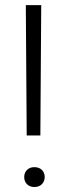

<svg xmlns="http://www.w3.org/2000/svg" viewBox="-20 -731 266 755"><path d="M85 -198.2 81.5 -710.9H142.1L138.7 -198.2ZM155.8 -34.7Q155.8 -18.1 144.8 -6.8Q133.8 4.4 115.2 4.4Q97.2 4.4 86.2 -6.6Q75.2 -17.6 75.2 -34.7Q75.2 -51.8 86.2 -62.7Q97.2 -73.7 115.2 -73.7Q133.8 -73.7 144.8 -62.7Q155.8 -51.8 155.8 -34.7Z"/></svg>

Font: Heebo Light
Style: Regular
Weight: 300
Designer: Oded Ezer
Foundry: Meir Sadan
Version: Version 2.001; ttfautohint (v1.5.14-ce02) -l 8 -r 50 -G 200 